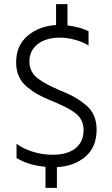

<svg xmlns="http://www.w3.org/2000/svg" viewBox="-20 -801 542 928"><path d="M255 107H200V5Q121 -1 60 -37V-106Q90 -83 137.5 -68Q185 -53 234 -53Q305 -53 344.5 -84Q384 -115 384 -173Q384 -200 372.5 -221.5Q361 -243 338.5 -258.5Q316 -274 292.5 -285.5Q269 -297 236 -311Q233 -312 231 -313Q229 -314 226 -315Q223 -316 221 -317Q184 -333 160.5 -346Q137 -359 110.5 -381Q84 -403 71 -432.5Q58 -462 58 -500Q58 -581 113.5 -628Q169 -675 251 -680V-781H306V-678Q367 -671 408 -650V-581Q384 -597 345 -608Q306 -619 269 -619Q202 -619 162 -587.5Q122 -556 122 -504Q122 -477 133.5 -455.5Q145 -434 167 -418.5Q189 -403 212.5 -391Q236 -379 268 -365Q279 -361 285 -358Q322 -342 345.5 -328.5Q369 -315 395 -293.5Q421 -272 434 -242Q447 -212 447 -174Q447 -91 393.5 -44.5Q340 2 255 7Z"/></svg>

Font: Hind Vadodara Light
Style: Regular
Weight: 300
Designer: Hitesh Malaviya
Foundry: Indian Type Foundry
Version: Version 1.000;PS 1.0;hotconv 1.0.86;makeotf.lib2.5.63406; tt